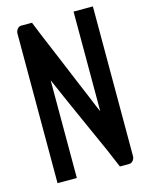

<svg xmlns="http://www.w3.org/2000/svg" viewBox="-99 -676 540 735"><g transform="rotate(-15 171.0 -308.5)"><path d="M342.4 -615.6V-24.7Q342.4 -14.3 336 -6.9Q329.5 1 320.2 1H285.1H283.6L283.1 -0.5Q261.9 -53.4 206.5 -175.4Q154.6 -290.5 113.1 -386.4V-1.5V1H110.7H39H36.6V-1.5V-591.4Q36.6 -601.8 43 -609.7Q49.4 -617.6 58.8 -617.6H99.3H101.8V-615.6Q102.8 -613.1 108.2 -599.8L125.5 -557.3Q136.4 -530.6 150.9 -496.8Q165.5 -462.9 180.3 -426.6Q195.2 -390.3 210 -355Q224.8 -319.7 237.4 -289.8Q250 -259.9 258.4 -239.1Q262.4 -229.2 265.8 -222.8V-615.6V-617.6H268.3H339.9H342.4Z"/></g></svg>

Font: RIT Uroob
Style: 

Weight: 700
Designer: Hussain K H
Foundry: RIT
Version: 2.1.1